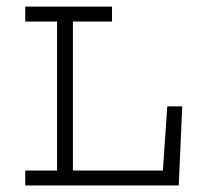

<svg xmlns="http://www.w3.org/2000/svg" viewBox="-20 -570 626 590"><path d="M57.6 -549.8H324.2V-503.9H204.1V-45.9H480.5L494.1 -243.2H540L529.3 0H57.6V-45.9H155.3V-503.9H57.6Z"/></svg>

Font: Thabit
Style: Regular
Weight: 500
Designer: Regenerated by Nadim Shaikli
Foundry: MAK Alagha
Version: 0.01